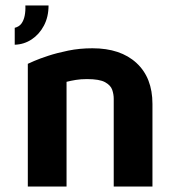

<svg xmlns="http://www.w3.org/2000/svg" viewBox="-20 -684 667 704"><path d="M82 0V-450Q86 -452 105.5 -460.5Q125 -469 157 -479.5Q189 -490 230.5 -498.5Q272 -507 319 -507Q422 -507 480.5 -453Q539 -399 539 -303V0H397V-322Q397 -338 391.5 -354.5Q386 -371 365.5 -382.5Q345 -394 299 -394Q276 -394 258 -391Q240 -388 224 -384V0ZM34 -520V-582Q50 -586 58.5 -597.5Q67 -609 70.5 -626.5Q74 -644 73 -664H158Q158 -622 141 -590Q124 -558 96 -539.5Q68 -521 34 -520Z"/></svg>

Font: Maven Pro
Style: Bold
Weight: 700
Designer: Joe Prince
Foundry: Joe Prince
Version: Version 2.103